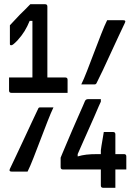

<svg xmlns="http://www.w3.org/2000/svg" viewBox="-20 -806 640 912"><path d="M366 -405Q378 -429 394 -470.5Q410 -512 427.5 -558Q445 -604 461 -645Q477 -686 489 -710H565Q580 -710 573 -697Q562 -674 544 -635.5Q526 -597 506.5 -554.5Q487 -512 469 -473.5Q451 -435 439 -412Q436 -405 429 -405ZM528 86H470Q459 86 459 75V-1H279Q268 -1 268 -12V-57Q268 -58 276 -76.5Q284 -95 296.5 -125Q309 -155 323.5 -188.5Q338 -222 351.5 -252.5Q365 -283 374 -303.5Q383 -324 384 -327Q387 -332 390.5 -333.5Q394 -335 398 -335H459V-323Q457 -320 448.5 -300Q440 -280 427 -250Q414 -220 399 -187Q384 -154 371 -124Q358 -94 349 -74V-63Q369 -69 390.5 -71.5Q412 -74 444 -74H459V-92Q459 -95 462 -113.5Q465 -132 468.5 -152Q472 -172 473 -179H517Q528 -179 528 -168V-74H569Q580 -74 580 -63V-1H528ZM234 -296Q222 -271 206 -230Q190 -189 172.5 -143Q155 -97 139 -56Q123 -15 111 9H35Q21 9 27 -4Q38 -27 56 -65Q74 -103 94 -146Q114 -189 132 -227.5Q150 -266 161 -289Q163 -296 171 -296ZM23 -438H134V-707H121Q110 -680 96.5 -658Q83 -636 62 -613Q48 -599 42.5 -595Q37 -591 33 -591Q27 -591 27 -597V-686Q38 -698 51.5 -712Q65 -726 75 -737Q88 -749 100.5 -762Q113 -775 124 -786H194Q205 -786 205 -775V-438H290Q301 -438 301 -427V-365H34Q23 -365 23 -376Z"/></svg>

Font: Recursive Mn Lnr St
Style: Regular
Weight: 400
Monospace: yes
Version: Version 1.079;hotconv 1.0.112;makeotfexe 2.5.65598; ttfautoh